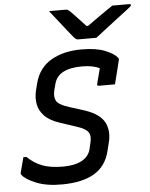

<svg xmlns="http://www.w3.org/2000/svg" viewBox="-62 -996 831 1064"><g transform="rotate(-5 353.0 -463.5)"><path d="M412 -718Q492 -718 541 -698.5Q590 -679 609 -656Q616 -649 613 -641Q606 -611 597 -576Q588 -541 580 -509H490Q479 -509 482 -520Q487 -540 492.5 -560.5Q498 -581 504 -605Q468 -624 406 -624Q341 -624 301.5 -603.5Q262 -583 251 -539L243 -509Q233 -471 245.5 -447.5Q258 -424 316 -406L404 -378Q485 -350 509.5 -302Q534 -254 518 -191L506 -143Q485 -60 419 -21.5Q353 17 243 18Q157 19 98 -4.5Q39 -28 19 -55Q15 -60 17 -67Q25 -95 30 -116Q35 -137 39 -151H56Q93 -115 138.5 -97.5Q184 -80 254 -80Q319 -80 358.5 -101.5Q398 -123 408 -163L416 -197Q426 -235 412 -256.5Q398 -278 347 -294L259 -323Q201 -342 172.5 -372Q144 -402 138 -438Q132 -474 140 -509L151 -553Q173 -637 242 -677.5Q311 -718 412 -718ZM500 -775H398Q391 -775 386 -778.5Q381 -782 370 -795Q361 -806 340.5 -831.5Q320 -857 296 -888Q272 -919 251 -945H340Q351 -945 355 -943Q359 -941 366 -935Q390 -911 451 -845H460Q505 -877 540 -901.5Q575 -926 603 -945H697Q707 -945 706 -938Q705 -934 700.5 -930Q696 -926 678 -912Q657 -896 623 -870Q589 -844 555.5 -818Q522 -792 500 -775Z"/></g></svg>

Font: Recursive Sn Lnr St Med
Style: Italic
Weight: 500
Italic angle: -15°
Version: Version 1.079;hotconv 1.0.112;makeotfexe 2.5.65598; ttfautoh